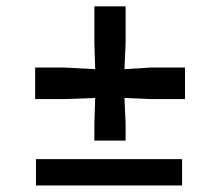

<svg xmlns="http://www.w3.org/2000/svg" viewBox="-20 -570 677 590"><path d="M270 -138V-189.5L272.5 -269L177 -265.5H88V-362.5H177L272.5 -357.5L270 -438.5V-550.5H366V-438.5L362.5 -357.5L444.5 -362.5H548.5V-265.5H444.5L362.5 -269L366 -189.5V-138ZM90.5 0V-81H539.5V0Z"/></svg>

Font: Merriweather 36pt Black
Style: Regular
Weight: 900
Version: Version 2.100